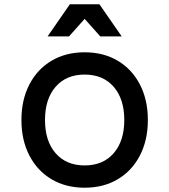

<svg xmlns="http://www.w3.org/2000/svg" viewBox="-20 -860 790 896"><path d="M80 -300Q80 -394 117 -465.5Q154 -537 220.5 -576.5Q287 -616 375 -616Q463 -616 529.5 -576.5Q596 -537 633 -465.5Q670 -394 670 -300Q670 -206 633 -134.5Q596 -63 529.5 -23.5Q463 16 375 16Q287 16 220.5 -23.5Q154 -63 117 -134.5Q80 -206 80 -300ZM560 -300Q560 -398 510.5 -455Q461 -512 375 -512Q289 -512 239.5 -455Q190 -398 190 -300Q190 -202 239.5 -145Q289 -88 375 -88Q461 -88 510.5 -145Q560 -202 560 -300ZM306 -840H444L548 -690H448L342 -809H408L302 -690H202Z"/></svg>

Font: Martian Mono VF sWd Rg
Style: Regular
Weight: 400
Width: 6
Monospace: yes
Designer: Roman Shamin
Foundry: Evil Martians
Version: Version 1.100